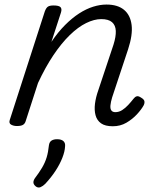

<svg xmlns="http://www.w3.org/2000/svg" viewBox="-20 -539 686 844"><path d="M476 16Q442 16 424 3Q406 -10 400 -32.5Q394 -55 397.5 -83Q401 -111 412 -142L479 -343Q490 -378 489 -403Q488 -428 472.5 -441.5Q457 -455 425 -455Q394 -455 358.5 -437.5Q323 -420 286.5 -384.5Q250 -349 214.5 -296Q179 -243 147 -174L93 -7Q90 4 81.5 9.5Q73 15 54 15Q40 15 29 9Q18 3 23 -12L177 -489Q183 -505 191 -510Q199 -515 215 -515Q239 -515 246 -507.5Q253 -500 248 -484L206 -355Q235 -398 266 -429Q297 -460 328 -480Q359 -500 389.5 -509.5Q420 -519 448 -519Q497 -519 525 -496Q553 -473 558.5 -429.5Q564 -386 543 -322L473 -111Q467 -91 465.5 -76Q464 -61 469.5 -53.5Q475 -46 487 -46Q503 -46 517 -55Q531 -64 543.5 -77.5Q556 -91 567 -105Q573 -113 580.5 -115.5Q588 -118 600 -110Q614 -102 615 -93Q616 -84 611 -75Q601 -57 581.5 -36Q562 -15 535.5 0.5Q509 16 476 16ZM138 281Q128 273 127 264.5Q126 256 133 245Q152 220 165 198Q178 176 185 153Q192 130 195 100Q197 85 206.5 79Q216 73 231 73Q250 73 259 81.5Q268 90 266 105Q265 127 254 155Q243 183 224 212Q205 241 179 269Q169 279 158.5 283.5Q148 288 138 281Z"/></svg>

Font: Playwrite CU Light
Style: Regular
Weight: 300
Designer: Veronika Burian, José Scaglione
Foundry: TypeTogether
Version: Version 1.002